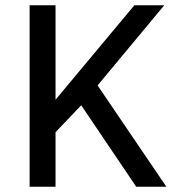

<svg xmlns="http://www.w3.org/2000/svg" viewBox="-20 -706 663 726"><path d="M190 -686V-329L488 -686H601L349 -383L609 0H495L287 -308L190 -206V0H92V-686Z"/></svg>

Font: Chivo
Style: Regular
Weight: 400
Designer: Hector Gatti
Foundry: Omnibus-Type
Version: Version 1.007;PS 001.007;hotconv 1.0.88;makeotf.lib2.5.64775